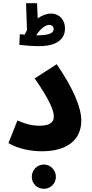

<svg xmlns="http://www.w3.org/2000/svg" viewBox="-20 -941 575 1202"><path d="M387 -763C387 -815 353 -856 299 -856C272 -856 243 -845 216 -826L212 -921H143L149 -752C144 -743 139 -734 134 -724C122 -725 112 -726 104 -727L101 -660C122 -657 186 -652 224 -652C361 -652 387 -717 387 -763ZM288 -785C306 -785 316 -773 316 -759C316 -739 297 -720 216 -720C213 -720 210 -720 207 -720C225 -751 260 -785 288 -785ZM33 -45C93 -9 175 6 242 6C407 6 489 -71 489 -186C489 -268 439 -387 335 -539L197 -450C295 -309 317 -247 317 -211C317 -172 287 -154 226 -154C178 -154 133 -167 89 -187ZM255 241C296 241 330 208 330 166C330 124 296 89 255 89C212 89 179 124 179 166C179 208 212 241 255 241Z"/></svg>

Font: Noto Sans Arabic UI Extra
Style: Regular
Weight: 800
Designer: Nadine Chahine - Monotype Design Team
Foundry: Monotype Imaging Inc.
Version: Version 1.900